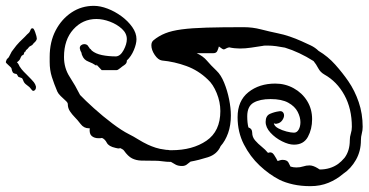

<svg xmlns="http://www.w3.org/2000/svg" viewBox="-326 -520 1261 657"><g transform="rotate(-90 304.5 -191.5)"><path d="M199 419Q187 419 176 416Q165 413 153 413Q116 413 86 396Q56 379 38 352Q19 330 7.5 302Q-4 274 -4 240Q-4 208 2 181Q8 154 18 134Q36 99 66.5 66.5Q97 34 139 12.5Q181 -9 232 -9Q288 -9 317.5 28Q347 65 347 120Q347 154 331 183Q315 212 287.5 229Q260 246 225 246Q191 246 164.5 231.5Q138 217 138 184Q138 166 149.5 143Q161 120 179 103.5Q197 87 216 87Q237 87 243.5 102Q250 117 252 132Q254 141 249.5 145.5Q245 150 238 150Q230 150 221 143.5Q212 137 210 126Q209 123 209.5 120.5Q210 118 211 115Q201 117 194 130Q187 143 183 158.5Q179 174 179 184Q179 194 189.5 200Q200 206 215 206Q232 206 250.5 196.5Q269 187 281.5 164.5Q294 142 294 104Q294 67 281.5 45.5Q269 24 235 24Q213 24 197 28Q193 41 179 41Q164 41 152.5 51Q141 61 131 73.5Q121 86 110 95Q115 108 103.5 115.5Q92 123 82 128Q83 132 84.5 136Q86 140 86 145Q86 160 77 165Q68 170 63 172Q60 182 60 192Q60 205 63.5 215.5Q67 226 67 237Q67 249 58 264L53 272Q53 308 72 335Q80 346 93 357Q117 375 153 375Q165 375 176 378.5Q187 382 199 382Q261 382 307.5 356.5Q354 331 378 288Q386 274 399.5 267Q413 260 424 251Q455 202 470 153Q473 138 475 123Q477 108 477 95Q477 90 477 85.5Q477 81 476 77Q473 57 470 37.5Q467 18 467 -1Q467 -10 468 -19.5Q469 -29 471 -38Q469 -46 466.5 -49.5Q464 -53 464 -57Q464 -60 474 -73Q466 -75 458.5 -78.5Q451 -82 451 -92V-149Q441 -127 425.5 -114Q410 -101 391 -81Q377 -66 350 -55Q323 -44 293 -38Q263 -32 238 -32Q204 -32 177.5 -41.5Q151 -51 133 -67Q105 -79 95 -110.5Q85 -142 80 -170Q74 -177 69.5 -183.5Q65 -190 65 -199Q65 -213 70 -221.5Q75 -230 79 -237Q79 -252 81 -265.5Q83 -279 83 -292V-298Q83 -321 83.5 -338.5Q84 -356 91 -370Q98 -384 118 -398Q118 -398 121 -401L125 -408L126 -410Q126 -412 125.5 -413.5Q125 -415 125 -416Q125 -419 127 -427Q132 -450 144.5 -456.5Q157 -463 161 -473Q160 -476 160 -479Q160 -482 160 -485Q160 -499 167.5 -508Q175 -517 194 -515V-518Q194 -535 208.5 -546Q223 -557 234 -568Q241 -575 252 -582.5Q263 -590 277 -590Q282 -590 289 -598Q296 -606 304.5 -614.5Q313 -623 320 -626Q346 -637 369.5 -644.5Q393 -652 421 -652H438Q490 -652 529 -631.5Q568 -611 590.5 -577Q613 -543 613 -501Q613 -479 603.5 -454Q594 -429 577.5 -406.5Q561 -384 540.5 -369.5Q520 -355 499 -355Q483 -355 461.5 -364Q440 -373 426 -388H424Q416 -388 410 -397Q407 -402 400 -410.5Q393 -419 393 -423V-474L412 -492H408Q417 -505 422.5 -520Q428 -535 444 -541Q446 -542 448 -542.5Q450 -543 452 -543Q454 -544 456 -545Q458 -546 460 -547Q466 -549 468 -549Q475 -549 478.5 -544Q482 -539 482 -534Q482 -523 473 -519Q471 -517 467 -515Q466 -512 460 -508Q449 -495 444.5 -473Q440 -451 440 -425Q441 -410 461.5 -399Q482 -388 499 -388Q519 -388 534.5 -405Q550 -422 559 -446Q568 -470 568 -492Q568 -539 532.5 -571Q497 -603 438 -603Q400 -603 370 -583.5Q340 -564 308 -548Q290 -531 262.5 -500.5Q235 -470 210.5 -437.5Q186 -405 174 -381Q166 -365 156 -349Q146 -333 138 -316Q132 -303 127.5 -289Q123 -275 121 -258Q120 -254 120 -247Q119 -244 119 -241Q119 -238 119 -235Q119 -163 151.5 -115.5Q184 -68 253 -68Q284 -68 314.5 -80.5Q345 -93 361 -111Q392 -143 407 -184Q422 -225 426 -268Q428 -281 445 -292.5Q462 -304 478 -304Q489 -304 495 -297Q510 -279 519 -256.5Q528 -234 532.5 -200Q537 -166 538.5 -115Q540 -64 540 12Q540 42 532.5 71Q525 100 519 129Q515 149 508 169.5Q501 190 492 210Q485 226 477.5 241.5Q470 257 459 268Q440 300 412 325Q384 350 355 370Q323 392 283.5 405.5Q244 419 199 419ZM501 -696Q497 -696 492.5 -699.5Q488 -703 486 -706Q483 -709 481 -710Q479 -711 477 -715Q474 -722 470.5 -724Q467 -726 463 -731Q461 -734 459 -734Q457 -734 456 -736Q456 -737 455.5 -737.5Q455 -738 455 -738Q451 -740 448 -740.5Q445 -741 443 -747Q440 -750 433 -752.5Q426 -755 420 -764Q415 -759 410 -757Q405 -755 403 -753L396 -748Q393 -746 387.5 -740.5Q382 -735 379 -732Q358 -711 351.5 -706Q345 -701 337 -699H334Q327 -699 323.5 -704Q320 -709 325 -713Q332 -719 333 -719.5Q334 -720 335.5 -722Q337 -724 345 -734Q350 -740 357.5 -742.5Q365 -745 366 -748L370 -759Q373 -761 376.5 -763Q380 -765 380 -766Q381 -775 385 -778Q389 -781 400 -783Q402 -784 410 -793Q418 -802 420 -802Q423 -802 427 -800Q431 -799 433 -796Q435 -793 439 -791Q444 -788 450.5 -785Q457 -782 459 -780Q481 -764 489 -755.5Q497 -747 507 -737Q516 -729 519.5 -724.5Q523 -720 534 -716Q536 -715 536 -711Q538 -707 522.5 -701.5Q507 -696 501 -696Z"/></g></svg>

Font: Are You Serious
Style: Regular
Weight: 400
Designer: Robert E. Leuschke
Foundry: Robert E. Leuschke
Version: Version 1.100